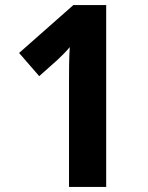

<svg xmlns="http://www.w3.org/2000/svg" viewBox="-20 -734 580 754"><path d="M397 0V-714H268L55 -526L134 -435L207 -500C225 -517 239 -531 254 -549C251 -505 251 -450 251 -413V0Z"/></svg>

Font: Noto Sans Myanmar UI SemiCondensed
Style: Bold
Weight: 700
Width: 4
Designer: Monotype Design Team
Foundry: Monotype Imaging Inc.
Version: Version 2.103